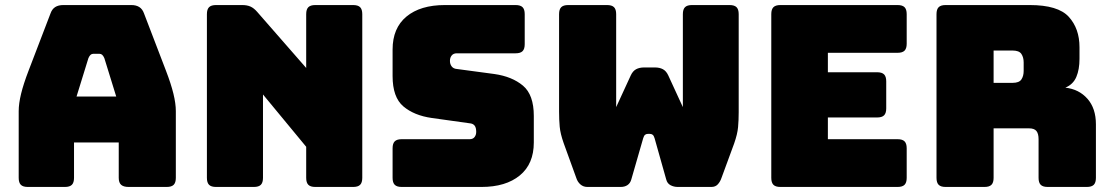

<svg xmlns="http://www.w3.org/2000/svg" viewBox="-20 -740 4401 760"><path d="M330 -510 283 -358H440L393 -510Q389 -519 384.5 -523Q380 -527 374 -527H349Q343 -527 338.5 -523Q334 -519 330 -510ZM273 -36Q273 -17 264.5 -8.5Q256 0 237 0H90Q71 0 62.5 -8.5Q54 -17 54 -36V-300Q54 -330 63.5 -369Q73 -408 93 -460L180 -687Q186 -704 198.5 -712Q211 -720 231 -720H500Q519 -720 531.5 -712Q544 -704 550 -687L637 -460Q657 -408 666.5 -369Q676 -330 676 -300V-36Q676 -17 667.5 -8.5Q659 0 640 0H489Q469 0 459.5 -8.5Q450 -17 450 -36V-176H273Z M985 0H835Q816 0 807.5 -8.5Q799 -17 799 -36V-684Q799 -703 807.5 -711.5Q816 -720 835 -720H939Q958 -720 971.5 -714Q985 -708 998 -693L1192 -471V-684Q1192 -703 1200.5 -711.5Q1209 -720 1228 -720H1378Q1397 -720 1405.5 -711.5Q1414 -703 1414 -684V-36Q1414 -17 1405.5 -8.5Q1397 0 1378 0H1228Q1209 0 1200.5 -8.5Q1192 -17 1192 -36V-159L1021 -366V-36Q1021 -17 1012.5 -8.5Q1004 0 985 0Z M1886 0H1570Q1551 0 1542.5 -8.5Q1534 -17 1534 -36V-153Q1534 -172 1542.5 -180.5Q1551 -189 1570 -189H1839Q1852 -189 1858.5 -197.5Q1865 -206 1865 -218Q1865 -235 1858.5 -243Q1852 -251 1839 -252L1689 -273Q1619 -283 1576.5 -319Q1534 -355 1534 -439V-544Q1534 -629 1589 -674.5Q1644 -720 1741 -720H2021Q2040 -720 2048.5 -711.5Q2057 -703 2057 -684V-565Q2057 -546 2048.5 -537.5Q2040 -529 2021 -529H1788Q1775 -529 1768 -520.5Q1761 -512 1761 -499Q1761 -486 1768 -477Q1775 -468 1788 -467L1937 -447Q2007 -437 2050 -401Q2093 -365 2093 -281V-176Q2093 -91 2037.5 -45.5Q1982 0 1886 0Z M2719 -720H2868Q2887 -720 2895.5 -711.5Q2904 -703 2904 -684V-296Q2904 -264 2901.5 -236.5Q2899 -209 2886 -172L2836 -36Q2831 -21 2821.5 -10.5Q2812 0 2796 0H2663Q2647 0 2634 -7Q2621 -14 2617 -30L2571 -193Q2568 -203 2563.5 -206.5Q2559 -210 2553 -210H2544Q2538 -210 2533.5 -206.5Q2529 -203 2526 -193L2479 -30Q2475 -15 2464 -7.5Q2453 0 2437 0H2305Q2289 0 2277.5 -10Q2266 -20 2261 -36L2211 -174Q2198 -211 2195.5 -238.5Q2193 -266 2193 -298V-684Q2193 -703 2201.5 -711.5Q2210 -720 2229 -720H2383Q2402 -720 2410.5 -711.5Q2419 -703 2419 -684V-316L2477 -442Q2485 -459 2498 -466Q2511 -473 2530 -473H2572Q2591 -473 2604 -466Q2617 -459 2625 -442L2683 -316V-684Q2683 -703 2691.5 -711.5Q2700 -720 2719 -720Z M3533 0H3069Q3050 0 3041.5 -8.5Q3033 -17 3033 -36V-684Q3033 -703 3041.5 -711.5Q3050 -720 3069 -720H3533Q3552 -720 3560.5 -711.5Q3569 -703 3569 -684V-567Q3569 -548 3560.5 -539.5Q3552 -531 3533 -531H3257V-454H3452Q3471 -454 3479.5 -445.5Q3488 -437 3488 -418V-311Q3488 -292 3479.5 -283.5Q3471 -275 3452 -275H3257V-189H3533Q3552 -189 3560.5 -180.5Q3569 -172 3569 -153V-36Q3569 -17 3560.5 -8.5Q3552 0 3533 0Z M3913 -540V-412H3988Q4014 -412 4023 -425.5Q4032 -439 4032 -459V-493Q4032 -513 4023 -526.5Q4014 -540 3988 -540ZM3877 0H3723Q3704 0 3695.5 -8.5Q3687 -17 3687 -36V-684Q3687 -703 3695.5 -711.5Q3704 -720 3723 -720H4056Q4168 -720 4210.5 -673.5Q4253 -627 4253 -553V-507Q4253 -465 4240.5 -435.5Q4228 -406 4197 -393Q4251 -387 4284.5 -349Q4318 -311 4318 -248V-36Q4318 -17 4309.5 -8.5Q4301 0 4282 0H4127Q4108 0 4099.5 -8.5Q4091 -17 4091 -36V-189Q4091 -211 4082.5 -221.5Q4074 -232 4053 -232H3913V-36Q3913 -17 3904.5 -8.5Q3896 0 3877 0Z"/></svg>

Font: Bungee
Style: Regular
Weight: 400
Designer: David Jonathan Ross
Foundry: David Jonathan Ross
Version: Version 1.000;PS 1.0;hotconv 1.0.72;makeotf.lib2.5.5900